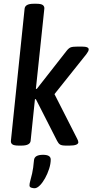

<svg xmlns="http://www.w3.org/2000/svg" viewBox="-20 -773 492 1022"><path d="M80 2Q55 2 46 -4.5Q37 -11 38 -23L111 -727Q114 -753 159 -753H174Q199 -753 208 -746Q217 -739 216 -727L171 -300H176L335 -503Q346 -517 356.5 -521Q367 -525 393 -525H416Q454 -525 452 -509Q452 -501 440 -485L270 -272L391 -34Q397 -23 397 -15Q395 2 350 2H331Q309 2 300 -3.5Q291 -9 284 -23L171 -245H166L143 -23Q140 2 94 2ZM164 229Q156 229 146.5 226Q137 223 137 214Q137 204 141 190Q145 176 151 150.5Q157 125 161 79Q164 51 209 51Q250 51 250 76Q250 99 241.5 125.5Q233 152 220 175.5Q207 199 192 214Q177 229 164 229Z"/></svg>

Font: Asap Condensed Condensed Medium
Style: Italic
Weight: 500
Width: 3
Italic angle: -6°
Designer: Pablo Cosgaya
Foundry: Omnibus-Type
Version: Version 3.001; ttfautohint (v1.8.4.7-5d5b)